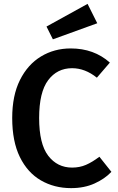

<svg xmlns="http://www.w3.org/2000/svg" viewBox="-20 -956 608 991"><path d="M347 15Q260 15 191 -25Q122 -65 82.5 -145.5Q43 -226 43 -347Q43 -463 83 -543Q123 -623 191.5 -664.5Q260 -706 345 -706Q465 -706 547 -633L480 -555Q419 -604 352 -604Q275 -604 228.5 -542Q182 -480 182 -347Q182 -213 229 -152Q276 -91 352 -91Q391 -91 423.5 -105Q456 -119 493 -147L555 -69Q521 -33 468 -9Q415 15 347 15ZM253 -753 220 -819 432 -936 482 -836Z"/></svg>

Font: Trujillo Medium
Style: Regular
Weight: 500
Designer: Fira Sans original fonts by bBox Type GmbH, Carrois Corporate GbR, & Edenspiekermann AG / Changes by Cristiano Sobral
Foundry: Fira Sans original fonts by bBox Type GmbH, Carrois Corporate GbR, & Edenspiekermann AG / Changes by Cristiano Sobral
Version: Version 4.301;October 17, 2021;FontCreator 14.0.0.2814 64-bi